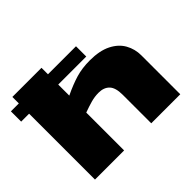

<svg xmlns="http://www.w3.org/2000/svg" viewBox="-165 -978 1216 1216"><g transform="rotate(-45 442.5 -370.0)"><path d="M64 0V-590H-7V-682H64V-740H325V-682H576V-590H325V-491Q394 -524 450 -540.5Q506 -557 574 -557Q662 -557 718.5 -528.5Q775 -500 801.5 -452.5Q828 -405 828 -349V0H568V-256Q568 -319 542 -346Q516 -373 469 -373Q434 -373 400 -363.5Q366 -354 325 -339V0Z"/></g></svg>

Font: Georama Extra Expanded ExtraBold
Style: Regular
Weight: 800
Width: 8
Designer: Jean-Baptiste Levee
Foundry: Production Type
Version: Version 1.000